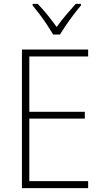

<svg xmlns="http://www.w3.org/2000/svg" viewBox="-20 -969 530 989"><path d="M434 0H93V-714H434V-678H131V-393H417V-358H131V-36H434ZM254 -791Q241 -813 222.5 -841Q204 -869 184 -895.5Q164 -922 148 -941V-949H174Q199 -924 225 -891.5Q251 -859 272 -830Q293 -860 318.5 -890Q344 -920 370 -949H397V-941Q380 -921 359.5 -894Q339 -867 320.5 -840Q302 -813 289 -791Z"/></svg>

Font: Noto Sans Gujarati UI SemiCondensed ExtraLight
Style: Regular
Weight: 200
Width: 4
Designer: Jelle Bosma - Monotype Design Team, Universal Thirst
Foundry: Monotype Imaging Inc.
Version: Version 2.106; ttfautohint (v1.8.4.7-5d5b)